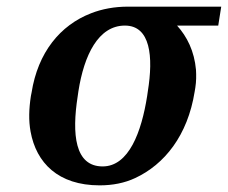

<svg xmlns="http://www.w3.org/2000/svg" viewBox="-20 -548 686 578"><path d="M73 -259C67 -220 66 -185 72 -152C89 -58 155 10 280 10C319 10 355 3 387 -12C475 -53 545 -140 566 -272L568 -284C571 -303 571 -321 570 -338C565 -394 543 -438 513 -471H637L646 -528H365C325 -528 287 -521 254 -508C161 -472 94 -390 75 -269ZM214 -259 216 -273C233 -382 276 -471 356 -471C433 -471 442 -378 425 -273L423 -259C406 -151 368 -47 289 -47C205 -47 196 -144 214 -259Z"/></svg>

Font: Aerodynamic
Style: Obl
Weight: 500
Designer: Google
Version: Version 2.000980; 2014